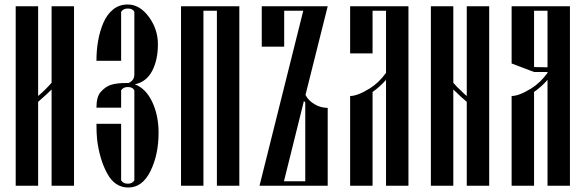

<svg xmlns="http://www.w3.org/2000/svg" viewBox="-20 -828 2611 856"><path d="M150 -400Q181 -426 210 -459V-800H310V0H210V-429L187 -407Q162 -384 150 -374V0H50V-800H150Z M410 -557Q410 -604 417.5 -646.5Q425 -689 441 -726.5Q457 -764 484.5 -786Q512 -808 549 -808Q603 -808 643.5 -753Q684 -698 684 -631Q684 -561 658.5 -512Q633 -463 581 -452Q630 -434 658.5 -374Q687 -314 687 -236Q687 -139 651 -65.5Q615 8 552 8Q492 8 458 -54.5Q424 -117 413 -205Q410 -233 410 -276H520V-24Q529 -9 550 -9Q570 -9 579 -24V-425Q572 -440 550 -440Q529 -440 520 -425V-348H410Q410 -397 429 -418Q451 -443 477 -450.5Q503 -458 545 -458H553Q579 -469 579 -496V-775Q572 -790 550 -790Q529 -790 520 -775V-557Z M947 0V-780H887V0H787V-800H1047V0Z M1342 -405Q1354 -380 1382 -363.5Q1410 -347 1441 -347V0H1137L1332 -780H1247V-620H1147V-800H1441ZM1341 -371 1335 -378 1246 -20H1341Z M1641 -590H1541V-800H1801V0H1701V-472Q1675 -442 1641 -418V0H1541V-400Q1574 -400 1629 -434Q1669 -459 1701 -503V-780H1641Z M2001 0H1901V-800H2001V-459Q2014 -443 2038 -421Q2053 -406 2061 -400V-800H2161V0H2061V-374Q2039 -392 2001 -429Z M2421 -507H2361L2261 -545V-800H2521V0H2421V-472Q2395 -442 2361 -418V0H2261V-400Q2294 -400 2349 -434Q2389 -459 2421 -503ZM2421 -528V-780H2361V-529Z"/></svg>

Font: Oglavie Unicode
Style: Normal
Weight: 400
Version: Version 1.1